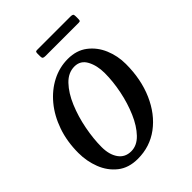

<svg xmlns="http://www.w3.org/2000/svg" viewBox="-196 -754 862 862"><g transform="rotate(-45 234.5 -323.0)"><path d="M-2 -197.5Q-2 -270 19.2 -331Q40.5 -392 77.5 -436.5Q114.5 -481 162.2 -505.5Q210 -530 263 -530Q318 -530 355.5 -501.2Q393 -472.5 412.2 -426.8Q431.5 -381 431.5 -329.5Q431.5 -232.5 397.8 -155.5Q364 -78.5 304.8 -34.2Q245.5 10 168.5 10Q110.5 10 72.8 -20Q35 -50 16.5 -97.5Q-2 -145 -2 -197.5ZM90.5 -142.5Q90.5 -94.5 111.5 -64.8Q132.5 -35 171.5 -35Q208 -35 238.2 -66.5Q268.5 -98 290.2 -148.5Q312 -199 323.8 -257Q335.5 -315 335.5 -367.5Q335.5 -415.5 317 -450.2Q298.5 -485 260 -485Q220.5 -485 189 -452Q157.5 -419 135.5 -366.5Q113.5 -314 102 -254.5Q90.5 -195 90.5 -142.5ZM183.5 -626V-642.5Q183.5 -649.5 185.2 -652.8Q187 -656 193.5 -656H406.5Q416 -656 419.8 -653.2Q423.5 -650.5 423.5 -640.5V-625Q423.5 -617 422 -613.5Q420.5 -610 412.5 -610H201Q191.5 -610 187.5 -612.8Q183.5 -615.5 183.5 -626Z"/></g></svg>

Font: Besley* Narrow
Style: Italic
Weight: 400
Width: 4
Italic angle: -13°
Designer: Owen Earl
Foundry: indestructible type*
Version: Version 3.000; ttfautohint (v1.8.3)